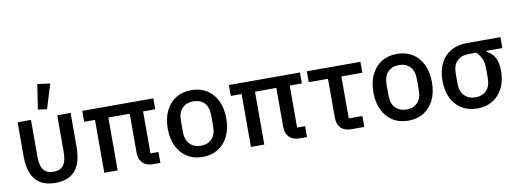

<svg xmlns="http://www.w3.org/2000/svg" viewBox="-63 -1162 4154 1541"><g transform="rotate(-10 2014.5 -391.5)"><path d="M180 -520V-224Q180 -174 191 -142Q202 -110 225.5 -94.5Q249 -79 287 -79Q325 -79 348.5 -94.5Q372 -110 383 -142Q394 -174 394 -224V-520H503V-243Q503 -157 478.5 -100Q454 -43 406.5 -15.5Q359 12 287 12Q216 12 168 -15.5Q120 -43 95.5 -100Q71 -157 71 -243V-520ZM383 -781 322 -582 249 -592 280 -795Z M1078 -431V-89H1143V0H1084Q1028 0 998.5 -30.5Q969 -61 969 -112V-431H795V0H686V-431H598V-520H1177V-431Z M1488 12Q1415 12 1361.5 -21.5Q1308 -55 1278.5 -116Q1249 -177 1249 -260Q1249 -343 1278.5 -404Q1308 -465 1361.5 -498.5Q1415 -532 1488 -532Q1560 -532 1613.5 -498.5Q1667 -465 1696.5 -404Q1726 -343 1726 -260Q1726 -177 1696.5 -116Q1667 -55 1613.5 -21.5Q1560 12 1488 12ZM1488 -79Q1544 -79 1577.5 -113.5Q1611 -148 1611 -216V-304Q1611 -372 1577.5 -406.5Q1544 -441 1488 -441Q1433 -441 1398.5 -406.5Q1364 -372 1364 -304V-216Q1364 -148 1398.5 -113.5Q1433 -79 1488 -79Z M2273 -431V-89H2338V0H2279Q2223 0 2193.5 -30.5Q2164 -61 2164 -112V-431H1990V0H1881V-431H1793V-520H2372V-431Z M2805 0H2700Q2644 0 2614.5 -30.5Q2585 -61 2585 -114V-431H2428V-520H2865V-431H2694V-89H2805Z M3164 12Q3091 12 3037.5 -21.5Q2984 -55 2954.5 -116Q2925 -177 2925 -260Q2925 -343 2954.5 -404Q2984 -465 3037.5 -498.5Q3091 -532 3164 -532Q3236 -532 3289.5 -498.5Q3343 -465 3372.5 -404Q3402 -343 3402 -260Q3402 -177 3372.5 -116Q3343 -55 3289.5 -21.5Q3236 12 3164 12ZM3164 -79Q3220 -79 3253.5 -113.5Q3287 -148 3287 -216V-304Q3287 -372 3253.5 -406.5Q3220 -441 3164 -441Q3109 -441 3074.5 -406.5Q3040 -372 3040 -304V-216Q3040 -148 3074.5 -113.5Q3109 -79 3164 -79Z M4006 -431H3877V-423Q3923 -400 3943.5 -358.5Q3964 -317 3964 -250Q3964 -172 3934.5 -113Q3905 -54 3851.5 -21Q3798 12 3726 12Q3653 12 3599.5 -21Q3546 -54 3516.5 -114Q3487 -174 3487 -254Q3487 -336 3516 -395.5Q3545 -455 3600 -487.5Q3655 -520 3733 -520H4006ZM3793 -431H3733Q3673 -431 3637.5 -397Q3602 -363 3602 -295V-216Q3602 -148 3636.5 -113.5Q3671 -79 3726 -79Q3782 -79 3815.5 -113.5Q3849 -148 3849 -216V-295Q3849 -340 3835 -372Q3821 -404 3793 -431Z"/></g></svg>

Font: IBM Plex Sans Medium
Style: Regular
Weight: 500
Designer: Mike Abbink, Paul van der Laan, Pieter van Rosmalen
Foundry: Bold Monday
Version: Version 3.201